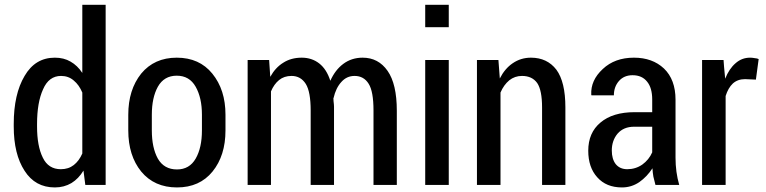

<svg xmlns="http://www.w3.org/2000/svg" viewBox="-20 -782 3241 812"><path d="M38.1 -257.8Q38.1 -383.8 84 -460.9Q128.9 -538.1 211.9 -538.1Q250 -538.1 278.3 -521.5Q307.6 -504.9 328.1 -473.6Q328.1 -569.3 328.1 -761.7Q353.5 -761.7 426.8 -761.7Q426.8 -571.3 426.8 0Q405.3 0 340.8 0Q338.9 -15.6 333 -60.5Q312.5 -26.4 282.2 -7.8Q251 10.7 211.9 10.7Q128.9 10.7 84 -59.6Q38.1 -129.9 38.1 -247.1Q38.1 -251 38.1 -257.8ZM136.7 -247.1Q136.7 -164.1 161.1 -115.2Q184.6 -66.4 237.3 -66.4Q269.5 -66.4 292 -84Q314.5 -101.6 328.1 -132.8Q328.1 -218.8 328.1 -390.6Q314.5 -422.9 292 -441.4Q269.5 -460.9 238.3 -460.9Q186.5 -460.9 162.1 -404.3Q136.7 -348.6 136.7 -257.8Q136.7 -253.9 136.7 -247.1Z M522.5 -296.9Q522.5 -402.3 577.1 -470.7Q632.8 -538.1 727.5 -538.1Q823.2 -538.1 877.9 -470.7Q933.6 -402.3 933.6 -296.9Q933.6 -274.4 933.6 -230.5Q933.6 -124 878.9 -56.6Q824.2 10.7 728.5 10.7Q632.8 10.7 577.1 -56.6Q522.5 -124 522.5 -230.5Q522.5 -235.4 522.5 -247.1Q522.5 -250 522.5 -255.9Q522.5 -269.5 522.5 -296.9ZM622.1 -230.5Q622.1 -157.2 647.5 -111.3Q673.8 -65.4 728.5 -65.4Q781.2 -65.4 807.6 -111.3Q834 -157.2 834 -230.5Q834 -252.9 834 -296.9Q834 -368.2 807.6 -415Q781.2 -461.9 727.5 -461.9Q673.8 -461.9 647.5 -415Q622.1 -369.1 622.1 -296.9Q622.1 -274.4 622.1 -230.5Z M1118.2 -528.3Q1119.1 -510.7 1123 -457Q1144.5 -496.1 1177.7 -516.6Q1210.9 -538.1 1255.9 -538.1Q1298.8 -538.1 1330.1 -513.7Q1361.3 -489.3 1377 -440.4Q1397.5 -486.3 1431.6 -511.7Q1466.8 -538.1 1513.7 -538.1Q1580.1 -538.1 1619.1 -482.4Q1658.2 -426.8 1658.2 -313.5Q1658.2 -209 1658.2 0Q1633.8 0 1559.6 0Q1559.6 -78.1 1559.6 -314.5Q1559.6 -395.5 1539.1 -427.7Q1518.6 -460.9 1479.5 -460.9Q1446.3 -460.9 1423.8 -435.5Q1400.4 -410.2 1390.6 -367.2Q1389.6 -371.1 1390.6 -354.5Q1392.6 -338.9 1392.6 -331.1Q1392.6 -220.7 1392.6 0Q1367.2 0 1293.9 0Q1293.9 -78.1 1293.9 -314.5Q1293.9 -393.6 1273.4 -426.8Q1252 -460.9 1212.9 -460.9Q1181.6 -460.9 1160.2 -443.4Q1138.7 -425.8 1126 -395.5Q1126 -263.7 1126 0Q1101.6 0 1027.3 0Q1027.3 -20.5 1027.3 -51.8Q1027.3 -145.5 1027.3 -331.1Q1027.3 -379.9 1027.3 -528.3Q1049.8 -528.3 1118.2 -528.3Z M1877.9 0Q1853.5 0 1778.3 0Q1778.3 -20.5 1778.3 -51.8Q1778.3 -145.5 1778.3 -330.1Q1778.3 -379.9 1778.3 -528.3Q1803.7 -528.3 1877.9 -528.3Q1877.9 -396.5 1877.9 0ZM1877.9 -667Q1853.5 -667 1778.3 -667Q1778.3 -690.4 1778.3 -761.7Q1803.7 -761.7 1877.9 -761.7Q1877.9 -738.3 1877.9 -667Z M2087.9 -528.3Q2088.9 -508.8 2093.8 -450.2Q2115.2 -492.2 2148.4 -514.6Q2182.6 -538.1 2225.6 -538.1Q2293.9 -538.1 2333 -487.3Q2371.1 -435.5 2371.1 -328.1Q2371.1 -218.8 2371.1 0Q2346.7 0 2272.5 0Q2272.5 -82 2272.5 -327.1Q2272.5 -400.4 2252 -430.7Q2230.5 -460.9 2187.5 -460.9Q2157.2 -460.9 2133.8 -442.4Q2110.4 -422.9 2096.7 -390.6Q2096.7 -260.7 2096.7 0Q2071.3 0 1997.1 0Q1997.1 -20.5 1997.1 -51.8Q1997.1 -145.5 1997.1 -331.1Q1997.1 -379.9 1997.1 -528.3Q2019.5 -528.3 2087.9 -528.3Z M2752 0Q2747.1 -18.6 2743.2 -35.2Q2740.2 -52.7 2739.3 -70.3Q2716.8 -35.2 2683.6 -11.7Q2650.4 10.7 2610.4 10.7Q2543.9 10.7 2505.9 -32.2Q2467.8 -74.2 2467.8 -144.5Q2467.8 -220.7 2519.5 -263.7Q2571.3 -307.6 2664.1 -307.6Q2688.5 -307.6 2738.3 -307.6Q2738.3 -320.3 2738.3 -361.3Q2738.3 -410.2 2716.8 -436.5Q2695.3 -463.9 2655.3 -463.9Q2619.1 -463.9 2597.7 -439.5Q2576.2 -415 2576.2 -378.9Q2544.9 -378.9 2481.4 -378.9Q2481.4 -379.9 2480.5 -381.8Q2477.5 -442.4 2529.3 -490.2Q2580.1 -538.1 2661.1 -538.1Q2739.3 -538.1 2788.1 -492.2Q2836.9 -445.3 2836.9 -360.4Q2836.9 -278.3 2836.9 -115.2Q2836.9 -85 2840.8 -55.7Q2844.7 -27.3 2852.5 0Q2819.3 0 2752 0ZM2632.8 -66.4Q2668 -66.4 2696.3 -85.9Q2724.6 -106.4 2738.3 -137.7Q2738.3 -173.8 2738.3 -246.1Q2718.8 -246.1 2662.1 -246.1Q2617.2 -246.1 2591.8 -216.8Q2567.4 -187.5 2567.4 -145.5Q2567.4 -109.4 2584 -87.9Q2601.6 -66.4 2632.8 -66.4Z M3176.8 -445.3Q3165 -445.3 3130.9 -447.3Q3099.6 -447.3 3079.1 -428.7Q3059.6 -410.2 3048.8 -376Q3048.8 -251 3048.8 0Q3023.4 0 2949.2 0Q2949.2 -20.5 2949.2 -51.8Q2949.2 -145.5 2949.2 -331.1Q2949.2 -379.9 2949.2 -528.3Q2971.7 -528.3 3040 -528.3Q3041 -508.8 3046.9 -449.2Q3063.5 -491.2 3090.8 -514.6Q3117.2 -538.1 3152.3 -538.1Q3162.1 -538.1 3171.9 -536.1Q3182.6 -535.2 3188.5 -532.2Q3184.6 -502.9 3176.8 -445.3Z"/></svg>

Font: Noto Sans Hebrew DECATHLON 
Style: Regular
Weight: 400
Designer: Monotype Design team
Version: Version 1.03 uh